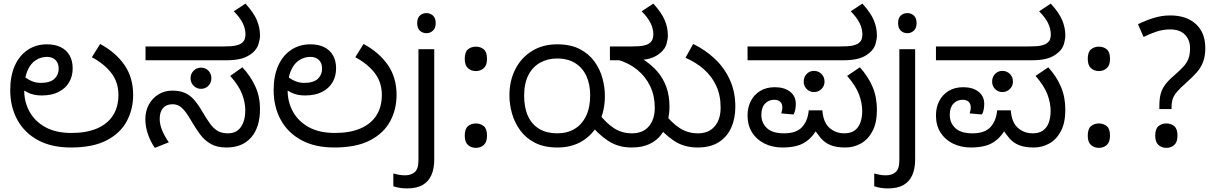

<svg xmlns="http://www.w3.org/2000/svg" viewBox="-20 -810 6809 1070"><path d="M375 12Q267 12 191.5 -29Q116 -70 76.5 -142.5Q37 -215 37 -308Q37 -387 62.5 -444Q88 -501 134.5 -532Q181 -563 242 -563Q287 -563 319 -547Q351 -531 368 -501Q385 -471 385 -429Q385 -386 365.5 -352Q346 -318 307.5 -298Q269 -278 212 -278Q190 -278 171 -282Q152 -286 136.5 -293.5Q121 -301 108 -309L118 -380Q128 -373 141.5 -365.5Q155 -358 171 -353Q187 -348 206 -348Q259 -348 283 -370.5Q307 -393 307 -427Q307 -459 289 -476Q271 -493 242 -493Q209 -493 180 -475Q151 -457 133 -416Q115 -375 115 -306Q115 -241 145 -187Q175 -133 233.5 -101Q292 -69 378 -69Q462 -69 520.5 -94Q579 -119 609.5 -166.5Q640 -214 640 -281Q640 -352 600 -403.5Q560 -455 492 -491L538 -565Q625 -518 673.5 -448Q722 -378 722 -281Q722 -201 686.5 -134.5Q651 -68 574.5 -28Q498 12 375 12Z M1242 12Q1189 12 1154.5 -8Q1120 -28 1096.5 -59.5Q1073 -91 1053 -125Q1028 -169 1010 -191Q992 -213 976.5 -221Q961 -229 941 -229Q907 -229 888.5 -207.5Q870 -186 870 -148Q870 -116 884 -82.5Q898 -49 921 -17L843 14Q820 -18 805 -60.5Q790 -103 790 -146Q790 -192 810 -228Q830 -264 864 -284.5Q898 -305 940 -305Q982 -305 1011 -292Q1040 -279 1062.5 -253Q1085 -227 1108 -187Q1131 -148 1150.5 -121Q1170 -94 1193 -80.5Q1216 -67 1249 -67Q1299 -67 1323 -103Q1347 -139 1347 -194Q1347 -239 1329 -286Q1311 -333 1263 -387L1331 -435Q1378 -384 1403.5 -327Q1429 -270 1429 -203Q1429 -101 1380 -44.5Q1331 12 1242 12ZM1100 -315Q1076 -315 1059 -332Q1042 -349 1042 -374Q1042 -399 1059 -416Q1076 -433 1100 -433Q1125 -433 1141.5 -416Q1158 -399 1158 -374Q1158 -349 1141.5 -332Q1125 -315 1100 -315ZM791 -474V-551H1217Q1271 -551 1293 -556Q1315 -561 1326 -569Q1339 -579 1343.5 -591.5Q1348 -604 1348 -618Q1348 -651 1332 -682.5Q1316 -714 1283 -747L1348 -790Q1395 -738 1412 -696.5Q1429 -655 1429 -612Q1429 -593 1421 -565.5Q1413 -538 1388 -516Q1362 -494 1327.5 -484Q1293 -474 1236 -474Z M1843 12Q1735 12 1659.5 -29Q1584 -70 1544.5 -142.5Q1505 -215 1505 -308Q1505 -387 1530.5 -444Q1556 -501 1602.5 -532Q1649 -563 1710 -563Q1755 -563 1787 -547Q1819 -531 1836 -501Q1853 -471 1853 -429Q1853 -386 1833.5 -352Q1814 -318 1775.5 -298Q1737 -278 1680 -278Q1658 -278 1639 -282Q1620 -286 1604.5 -293.5Q1589 -301 1576 -309L1586 -380Q1596 -373 1609.5 -365.5Q1623 -358 1639 -353Q1655 -348 1674 -348Q1727 -348 1751 -370.5Q1775 -393 1775 -427Q1775 -459 1757 -476Q1739 -493 1710 -493Q1677 -493 1648 -475Q1619 -457 1601 -416Q1583 -375 1583 -306Q1583 -241 1613 -187Q1643 -133 1701.5 -101Q1760 -69 1846 -69Q1930 -69 1988.5 -94Q2047 -119 2077.5 -166.5Q2108 -214 2108 -281Q2108 -352 2068 -403.5Q2028 -455 1960 -491L2006 -565Q2093 -518 2141.5 -448Q2190 -378 2190 -281Q2190 -201 2154.5 -134.5Q2119 -68 2042.5 -28Q1966 12 1843 12Z M2249 240Q2224 240 2205 236.5Q2186 233 2172 228V157Q2187 161 2203 164Q2219 167 2238 167Q2270 167 2291 149.5Q2312 132 2312 83V-536H2400V80Q2400 130 2384 166Q2368 202 2335 221Q2302 240 2249 240ZM2305 -681Q2305 -710 2320 -723.5Q2335 -737 2357 -737Q2377 -737 2392.5 -723.5Q2408 -710 2408 -681Q2408 -653 2392.5 -639Q2377 -625 2357 -625Q2335 -625 2320 -639Q2305 -653 2305 -681Z M2632 -414Q2606 -414 2588 -430Q2570 -446 2570 -482Q2570 -520 2588 -535Q2606 -550 2632 -550Q2658 -550 2676 -535Q2694 -520 2694 -482Q2694 -446 2676 -430Q2658 -414 2632 -414ZM2632 14Q2606 14 2588 -2Q2570 -18 2570 -54Q2570 -92 2588 -107Q2606 -122 2632 -122Q2658 -122 2676 -107Q2694 -92 2694 -54Q2694 -18 2676 -2Q2658 14 2632 14Z M3087 12Q3013 12 2962 -14Q2911 -40 2879.5 -83Q2848 -126 2833.5 -177Q2819 -228 2819 -279Q2819 -360 2852 -424.5Q2885 -489 2945 -526Q3005 -563 3085 -563Q3160 -563 3211 -536.5Q3262 -510 3293 -467Q3324 -424 3337.5 -373.5Q3351 -323 3351 -276Q3351 -191 3318 -126Q3285 -61 3226 -24.5Q3167 12 3087 12ZM3085 -67Q3141 -67 3182 -91.5Q3223 -116 3246 -163.5Q3269 -211 3269 -279Q3269 -340 3248 -386Q3227 -432 3186 -458Q3145 -484 3084 -484Q3032 -484 2990.5 -461Q2949 -438 2925 -392Q2901 -346 2901 -277Q2901 -209 2923 -162Q2945 -115 2986.5 -91Q3028 -67 3085 -67ZM3500 12Q3424 12 3367 -26.5Q3310 -65 3265 -123L3317 -177Q3358 -124 3402 -95.5Q3446 -67 3501 -67Q3563 -67 3596 -106Q3629 -145 3629 -210Q3629 -276 3603.5 -329.5Q3578 -383 3531.5 -421Q3485 -459 3423 -477L3561 -481Q3609 -451 3642.5 -412.5Q3676 -374 3693.5 -325Q3711 -276 3711 -215Q3711 -175 3700.5 -134.5Q3690 -94 3666 -61Q3642 -28 3601 -8Q3560 12 3500 12ZM3867 12Q3791 12 3734.5 -26.5Q3678 -65 3632 -123L3683 -177Q3725 -124 3769 -95.5Q3813 -67 3870 -67Q3930 -67 3963 -106Q3996 -145 3996 -210Q3996 -280 3971 -333Q3946 -386 3902 -424.5Q3858 -463 3800 -488L3843 -565Q3911 -532 3964 -482Q4017 -432 4047.5 -365Q4078 -298 4078 -215Q4078 -150 4055 -98.5Q4032 -47 3985.5 -17.5Q3939 12 3867 12ZM3702 -612Q3702 -593 3694.5 -565.5Q3687 -538 3661 -516Q3636 -494 3601.5 -484Q3567 -474 3509 -474H3379V-551H3491Q3545 -551 3567 -556Q3589 -561 3599 -569Q3612 -579 3616.5 -591.5Q3621 -604 3621 -618Q3621 -651 3605 -682.5Q3589 -714 3556 -747L3621 -790Q3668 -738 3685 -696.5Q3702 -655 3702 -612Z M4341 12Q4285 12 4240.5 -10Q4196 -32 4171 -72Q4146 -112 4146 -167Q4146 -211 4164 -246.5Q4182 -282 4216 -303Q4250 -324 4298 -324Q4351 -324 4383 -299Q4415 -274 4415 -231Q4415 -215 4412 -199Q4409 -183 4402 -172L4334 -178Q4336 -186 4338 -194.5Q4340 -203 4340 -210Q4340 -232 4328 -243Q4316 -254 4295 -254Q4264 -254 4243.5 -232.5Q4223 -211 4223 -170Q4223 -125 4254 -96Q4285 -67 4349 -67Q4418 -67 4450 -102Q4482 -137 4487 -195H4563Q4568 -128 4602.5 -97.5Q4637 -67 4685 -67Q4721 -67 4743 -83Q4765 -99 4775 -127.5Q4785 -156 4785 -191Q4785 -237 4767 -284.5Q4749 -332 4701 -387L4772 -435Q4818 -384 4842.5 -326.5Q4867 -269 4867 -198Q4867 -126 4842.5 -79.5Q4818 -33 4778 -10.5Q4738 12 4692 12Q4641 12 4609 -1Q4577 -14 4555 -39.5Q4533 -65 4511 -101L4542 -105Q4516 -57 4486.5 -32Q4457 -7 4421.5 2.5Q4386 12 4341 12ZM4516 -297Q4492 -297 4475.5 -314Q4459 -331 4459 -355Q4459 -381 4475.5 -398Q4492 -415 4516 -415Q4541 -415 4558 -398Q4575 -381 4575 -355Q4575 -331 4558 -314Q4541 -297 4516 -297ZM4146 -474V-551H4656Q4710 -551 4732 -556Q4754 -561 4764 -569Q4778 -579 4782 -591.5Q4786 -604 4786 -618Q4786 -651 4770 -682.5Q4754 -714 4721 -747L4786 -790Q4833 -738 4850 -696.5Q4867 -655 4867 -612Q4867 -593 4859.5 -565.5Q4852 -538 4826 -516Q4801 -494 4766.5 -484Q4732 -474 4674 -474Z M4929 240Q4904 240 4885 236.5Q4866 233 4852 228V157Q4867 161 4883 164Q4899 167 4918 167Q4950 167 4971 149.5Q4992 132 4992 83V-536H5080V80Q5080 130 5064 166Q5048 202 5015 221Q4982 240 4929 240ZM4985 -681Q4985 -710 5000 -723.5Q5015 -737 5037 -737Q5057 -737 5072.5 -723.5Q5088 -710 5088 -681Q5088 -653 5072.5 -639Q5057 -625 5037 -625Q5015 -625 5000 -639Q4985 -653 4985 -681Z M5391 12Q5335 12 5290.5 -10Q5246 -32 5221 -72Q5196 -112 5196 -167Q5196 -211 5214 -246.5Q5232 -282 5266 -303Q5300 -324 5348 -324Q5401 -324 5433 -299Q5465 -274 5465 -231Q5465 -215 5462 -199Q5459 -183 5452 -172L5384 -178Q5386 -186 5388 -194.5Q5390 -203 5390 -210Q5390 -232 5378 -243Q5366 -254 5345 -254Q5314 -254 5293.5 -232.5Q5273 -211 5273 -170Q5273 -125 5304 -96Q5335 -67 5399 -67Q5468 -67 5500 -102Q5532 -137 5537 -195H5613Q5618 -128 5652.5 -97.5Q5687 -67 5735 -67Q5771 -67 5793 -83Q5815 -99 5825 -127.5Q5835 -156 5835 -191Q5835 -237 5817 -284.5Q5799 -332 5751 -387L5822 -435Q5868 -384 5892.5 -326.5Q5917 -269 5917 -198Q5917 -126 5892.5 -79.5Q5868 -33 5828 -10.5Q5788 12 5742 12Q5691 12 5659 -1Q5627 -14 5605 -39.5Q5583 -65 5561 -101L5592 -105Q5566 -57 5536.5 -32Q5507 -7 5471.5 2.5Q5436 12 5391 12ZM5566 -297Q5542 -297 5525.5 -314Q5509 -331 5509 -355Q5509 -381 5525.5 -398Q5542 -415 5566 -415Q5591 -415 5608 -398Q5625 -381 5625 -355Q5625 -331 5608 -314Q5591 -297 5566 -297ZM5196 -474V-551H5706Q5760 -551 5782 -556Q5804 -561 5814 -569Q5828 -579 5832 -591.5Q5836 -604 5836 -618Q5836 -651 5820 -682.5Q5804 -714 5771 -747L5836 -790Q5883 -738 5900 -696.5Q5917 -655 5917 -612Q5917 -593 5909.5 -565.5Q5902 -538 5876 -516Q5851 -494 5816.5 -484Q5782 -474 5724 -474Z M6104 -414Q6078 -414 6060 -430Q6042 -446 6042 -482Q6042 -520 6060 -535Q6078 -550 6104 -550Q6130 -550 6148 -535Q6166 -520 6166 -482Q6166 -446 6148 -430Q6130 -414 6104 -414ZM6104 14Q6078 14 6060 -2Q6042 -18 6042 -54Q6042 -92 6060 -107Q6078 -122 6104 -122Q6130 -122 6148 -107Q6166 -92 6166 -54Q6166 -18 6148 -2Q6130 14 6104 14Z M6441 -202V-220Q6441 -258 6448 -285.5Q6455 -313 6473.5 -338Q6492 -363 6524 -390Q6555 -417 6574.5 -438Q6594 -459 6603 -483Q6612 -507 6612 -541Q6612 -588 6583.5 -617Q6555 -646 6501 -646Q6461 -646 6424 -633.5Q6387 -621 6353 -604L6322 -675Q6362 -695 6408 -709.5Q6454 -724 6501 -724Q6592 -724 6644.5 -676Q6697 -628 6697 -542Q6697 -499 6685.5 -467Q6674 -435 6650.5 -408Q6627 -381 6592 -350Q6559 -321 6541 -300.5Q6523 -280 6516 -260Q6509 -240 6509 -211V-202ZM6480 14Q6454 14 6436 -2Q6418 -18 6418 -54Q6418 -92 6436 -107Q6454 -122 6480 -122Q6506 -122 6524 -107Q6542 -92 6542 -54Q6542 -18 6524 -2Q6506 14 6480 14Z"/></svg>

Font: hexkannada15
Style: Book
Weight: 400
Designer: Jelle Bosma - Monotype Design Team
Foundry: Monotype Imaging Inc.
Version: Version 2.003